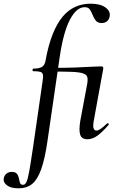

<svg xmlns="http://www.w3.org/2000/svg" viewBox="-137 -746 632 1041"><path d="M-37 275Q-78 275 -99 259Q-120 243 -117 223Q-114 205 -102 195.5Q-90 186 -74 186Q-53 186 -45 196.5Q-37 207 -34.5 221Q-32 235 -28.5 245.5Q-25 256 -12 256Q-1 256 6.5 240.5Q14 225 22 180Q30 135 43 47L94 -306Q98 -331 95.5 -342Q93 -353 81 -356.5Q69 -360 43 -360Q39 -360 39.5 -367Q40 -374 43 -374Q76 -374 91 -383.5Q106 -393 110 -418Q125 -501 148.5 -560Q172 -619 202.5 -655.5Q233 -692 271.5 -709Q310 -726 354 -726Q406 -726 434 -706Q462 -686 458 -659Q455 -640 443 -630.5Q431 -621 415 -621Q393 -621 382.5 -634Q372 -647 365.5 -664Q359 -681 350.5 -694Q342 -707 322 -707Q278 -707 242.5 -640Q207 -573 187 -439L120 21Q106 117 86 172.5Q66 228 37 251.5Q8 275 -37 275ZM337 9Q306 9 298 -15Q290 -39 298 -89L336 -292Q340 -316 336 -329Q332 -342 312 -348.5Q292 -355 250 -356.5Q208 -358 137 -358L140 -378Q219 -378 271 -380Q323 -382 356.5 -384Q390 -386 410 -386Q421 -386 422.5 -380.5Q424 -375 420 -357.5Q416 -340 410 -303L371 -89Q366 -60 371 -49Q376 -38 385 -38Q396 -38 410.5 -48.5Q425 -59 443 -76Q447 -80 451 -76Q455 -72 451 -68Q419 -31 392 -11Q365 9 337 9Z"/></svg>

Font: Cormorant SemiBold
Style: Italic
Weight: 600
Italic angle: -10°
Designer: Christian Thalmann (Catharsis Fonts)
Foundry: Catharsis Fonts
Version: Version 4.000